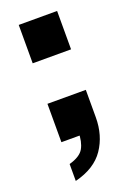

<svg xmlns="http://www.w3.org/2000/svg" viewBox="-130 -543 522 757"><g transform="rotate(-20 131.5 -164.5)"><path d="M52 163V92Q99 79 113.5 52.5Q128 26 128 -15L186 0H51V-161H212V-46Q212 30 174 86Q136 142 52 163ZM51 -331V-492H212V-331Z"/></g></svg>

Font: Instrument Sans SemiCondensed
Style: Bold
Weight: 700
Width: 4
Designer: Rodrigo Fuenzalida
Foundry: fragTYPE
Version: Version 1.000;gftools[0.9.28]